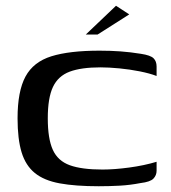

<svg xmlns="http://www.w3.org/2000/svg" viewBox="-20 -641 594 667"><path d="M41 -230Q41 -324 68.5 -375Q96 -426 158.5 -445.5Q221 -465 326 -465Q364 -465 398.5 -462.5Q433 -460 470 -454Q503 -449 513.5 -438.5Q524 -428 524 -410V-377Q501 -386 466 -393Q431 -400 394.5 -403.5Q358 -407 329 -407Q262 -407 222 -392Q182 -377 164 -339Q146 -301 146 -230Q146 -159 163.5 -120.5Q181 -82 222.5 -67Q264 -52 336 -52Q377 -52 429 -59Q481 -66 524 -79V-48Q524 -32 513 -20.5Q502 -9 468 -5Q432 2 396 4Q360 6 323 6Q242 6 187.5 -4Q133 -14 101 -40Q69 -66 55 -112Q41 -158 41 -230ZM278 -521 383 -621 429 -591 319 -521Z"/></svg>

Font: Genos Medium
Style: Regular
Weight: 500
Designer: Robert E. Leuschke
Foundry: Robert E. Leuschke
Version: Version 1.010; ttfautohint (v1.8.3)